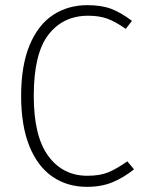

<svg xmlns="http://www.w3.org/2000/svg" viewBox="-20 -714 561 745"><path d="M492 -633 468 -602Q428 -630 396.5 -641.5Q365 -653 322 -653Q225 -653 168 -579.5Q111 -506 111 -342Q111 -185 167.5 -108.5Q224 -32 319 -32Q368 -32 400.5 -45.5Q433 -59 474 -88L500 -57Q460 -25 417 -7Q374 11 317 11Q241 11 183.5 -28.5Q126 -68 94 -147Q62 -226 62 -342Q62 -460 95 -539Q128 -618 186 -656Q244 -694 319 -694Q374 -694 412 -679.5Q450 -665 492 -633Z"/></svg>

Font: Fira Sans Condensed ExtraLight
Style: Regular
Weight: 275
Width: 3
Designer: Carrois Corporate & Edenspiekermann AG
Foundry: Carrois Corporate GbR & Edenspiekermann AG
Version: Version 4.203